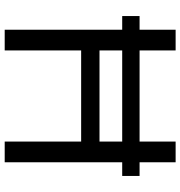

<svg xmlns="http://www.w3.org/2000/svg" viewBox="5 -772 767 817"><g transform="rotate(90 388.5 -363.5)"><path d="M728.7 -500H670.5V0H582.4V-325.3H194.6V0H106.5V-500H48.3V-573.9H106.5V-727.3H194.6V-573.9H582.4V-727.3H670.5V-573.9H728.7ZM194.6 -500V-403.4H582.4V-500Z"/></g></svg>

Font: Fast_Sans-Dotted
Style: Regular
Weight: 400
Version: Version 3.018